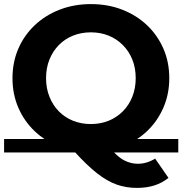

<svg xmlns="http://www.w3.org/2000/svg" viewBox="-22 -732 891 938"><path d="M422 12Q340 12 269.5 -15Q199 -42 147.5 -91Q96 -140 67.5 -206Q39 -272 39 -350Q39 -428 67.5 -494Q96 -560 148 -609Q200 -658 270 -685Q340 -712 422 -712Q505 -712 574.5 -685Q644 -658 695.5 -609.5Q747 -561 776 -495Q805 -429 805 -350Q805 -272 776 -205.5Q747 -139 695.5 -90.5Q644 -42 574.5 -15Q505 12 422 12ZM-2 13V-53H849V13ZM647 186Q594 186 547.5 169.5Q501 153 452 114.5Q403 76 344 11L499 -31Q524 3 548 25Q572 47 598 57.5Q624 68 652 68Q695 68 736 43L801 137Q770 162 732 174Q694 186 647 186ZM422 -126Q469 -126 508.5 -142Q548 -158 578 -188Q608 -218 624.5 -259.5Q641 -301 641 -350Q641 -400 624.5 -441Q608 -482 578 -512Q548 -542 508.5 -558Q469 -574 422 -574Q375 -574 335 -558Q295 -542 265.5 -512Q236 -482 219.5 -441Q203 -400 203 -350Q203 -301 219.5 -259.5Q236 -218 265.5 -188Q295 -158 335 -142Q375 -126 422 -126Z"/></svg>

Font: Montserrat Underline Thin
Style: Bold
Weight: 700
Version: Version 9.000